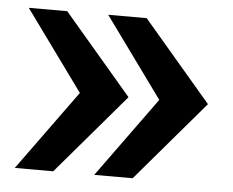

<svg xmlns="http://www.w3.org/2000/svg" viewBox="-42 -547 722 595"><g transform="rotate(5 319.0 -249.0)"><path d="M391.1 0H271.5L452.1 -249L271.5 -498H391.1L603.5 -249ZM144 0H24.4L205.1 -249L24.4 -498H144L356.4 -249Z"/></g></svg>

Font: Andika
Style: Bold
Weight: 700
Designer: Victor Gaultney, Annie Olsen, Julie Remington, Don Collingsworth, Eric Hays, Becca Hirsbrunner
Foundry: SIL International
Version: Version 6.101